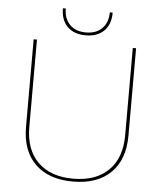

<svg xmlns="http://www.w3.org/2000/svg" viewBox="-57 -871 777 930"><g transform="rotate(5 332.0 -406.0)"><path d="M453 -822Q453 -765 421 -733Q389 -701 332 -701Q275 -701 243 -733Q211 -765 211 -822H225Q225 -773 253.5 -744Q282 -715 332 -715Q382 -715 410.5 -744Q439 -773 439 -822ZM581 -660V-235Q581 -118 515.5 -54Q450 10 332 10Q214 10 148.5 -54Q83 -118 83 -235V-660H99V-235Q99 -125 160.5 -64.5Q222 -4 332 -4Q442 -4 503.5 -64.5Q565 -125 565 -235V-660Z"/></g></svg>

Font: Elaine Sans Thin
Style: Regular
Weight: 250
Designer: Wei Huang
Foundry: Wei Huang
Version: Version 2.001;December 24, 2019;FontCreator 12.0.0.2547 64-b